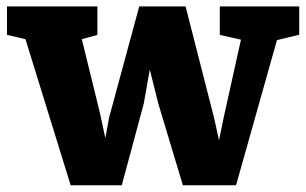

<svg xmlns="http://www.w3.org/2000/svg" viewBox="-20 -566 939 589"><path d="M58.1 -445.8 1.5 -459V-546.4H278.8V-459L231 -445.8L286.6 -219.2L303.2 -142.1L314.5 -204.6L407.2 -546.4H549.3L636.7 -204.6L651.9 -135.7L666 -204.6L719.2 -444.3L654.3 -459V-546.4H897.9V-459.5L829.6 -442.9L704.1 2.4H541L465.8 -247.6L439.5 -352.5L420.9 -247.6L353.5 2.4H196.8Z"/></svg>

Font: Merriweather
Style: Heavy
Weight: 900
Version: Version 1.003